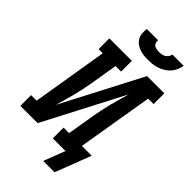

<svg xmlns="http://www.w3.org/2000/svg" viewBox="-333 -1039 1275 1275"><g transform="rotate(45 304.5 -402.0)"><path d="M379 -815Q358 -815 337 -817.5Q316 -820 297.5 -827Q279 -834 263.5 -846Q248 -858 238.5 -875.5Q229 -893 227.5 -913.5Q226 -934 229 -955H335Q333 -943 336.5 -932Q340 -921 349 -914.5Q358 -908 370 -906Q382 -904 393 -904Q406 -904 418 -906Q430 -908 441 -914.5Q452 -921 459.5 -932Q467 -943 469 -955H575Q571 -934 562.5 -913Q554 -892 539 -875.5Q524 -859 504.5 -846.5Q485 -834 463.5 -827Q442 -820 421 -817.5Q400 -815 379 -815ZM362 151 420 0H301V-101H353L385 -294Q391 -328 398 -362Q405 -396 413.5 -429.5Q422 -463 432 -496Q442 -529 451 -563L158 0H-4V-101H48L136 -634H97V-735H308V-634H256L224 -441Q218 -407 211 -373Q204 -339 195.5 -305.5Q187 -272 177 -239Q167 -206 158 -172L451 -735H613V-634H562L473 -101H565L517 25L468 151Z"/></g></svg>

Font: Iosevka Slab Extended Oblique
Style: Bold
Weight: 700
Width: 7
Italic angle: -9°
Monospace: yes
Designer: Belleve Invis
Foundry: Belleve Invis
Version: Version 11.1.1; ttfautohint (v1.8.3)